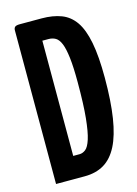

<svg xmlns="http://www.w3.org/2000/svg" viewBox="-109 -760 587 821"><g transform="rotate(-15 184.5 -350.0)"><path d="M35 0V-680Q35 -690 40.5 -695Q46 -700 62 -700H159Q208 -700 245 -686Q282 -672 306 -637.5Q330 -603 342 -541.5Q354 -480 354 -385Q354 -282 342.5 -208.5Q331 -135 307.5 -89Q284 -43 248 -21.5Q212 0 162 0ZM137 -97H165Q179 -97 192 -107Q205 -117 215 -148Q225 -179 231 -238.5Q237 -298 237 -396Q237 -464 232 -505.5Q227 -547 218 -569Q209 -591 195.5 -599Q182 -607 164 -607H137Z"/></g></svg>

Font: Yanone Kaffeesatz ExtraLight SemiBold
Style: Regular
Weight: 600
Version: Version 2.003